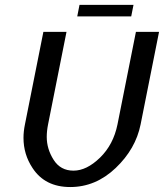

<svg xmlns="http://www.w3.org/2000/svg" viewBox="-20 -754 665 778"><path d="M81.1 -250 155.8 -625H249.5L174.8 -250Q169.4 -223.1 169.4 -199.2Q169.4 -150.4 197.3 -106.4Q225.1 -62.5 277.8 -62.5Q331.1 -62.5 385.3 -115.2Q439.5 -168 456.1 -250L530.8 -625H624.5L549.8 -250Q529.8 -150.4 448.7 -73.2Q367.7 3.9 264.6 3.9Q162.1 3.9 111.8 -73.2Q75.2 -128.4 75.2 -195.3Q75.2 -221.7 81.1 -250ZM293 -687.5 302.2 -734.4H521L511.7 -687.5Z"/></svg>

Font: Juliett
Style: Bold Italic
Weight: 700
Italic angle: -11.25°
Designer: GGBotNet
Foundry: GGBotNet
Version: 0.60